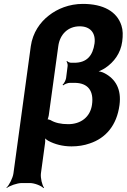

<svg xmlns="http://www.w3.org/2000/svg" viewBox="-20 -741 650 985"><path d="M347 10C380 10 412 5 440 -5C522 -32 579 -97 593 -202C604 -284 572 -336 517 -365C505 -372 485 -377 474 -375V-371C485 -373 508 -384 521 -393C564 -422 599 -467 607 -528C611 -559 611 -586 603 -610C580 -682 510 -721 405 -721C335 -721 274 -696 230 -661C186 -627 148 -574 138 -504L49 148C46 172 27 209 13 222L14 224C29 212 68 198 92 198H133C157 198 192 212 203 224L206 222C196 209 187 172 190 148L211 -6C213 -17 212 -34 209 -41L205 -39C208 -32 220 -23 229 -18C261 -1 301 10 347 10ZM452 -204C443 -140 394 -104 330 -104C292 -104 262 -111 239 -125C235 -127 224 -130 221 -128L222 -125C225 -127 229 -142 230 -148L279 -504C287 -565 329 -606 389 -606C443 -606 472 -572 465 -518C456 -455 425 -419 361 -419H345C337 -419 327 -424 324 -428L321 -426C324 -422 328 -411 327 -403L319 -340C317 -328 308 -312 301 -306L304 -303C311 -309 327 -316 339 -316H362C432 -316 462 -274 452 -204Z"/></svg>

Font: Asimov
Style: EdgeIt
Weight: 500
Designer: Google
Version: Version 2.000980: 2014